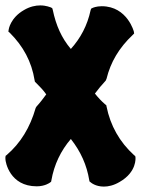

<svg xmlns="http://www.w3.org/2000/svg" viewBox="-20 -694 524 710"><path d="M475 -577C476 -574 452 -671 356 -671C336 -671 323 -665 323 -665L317 -662L315 -656C303 -600 278 -553 242 -513C208 -553 187 -600 175 -658L173 -664L167 -667C166 -667 151 -674 129 -674C112 -674 91 -670 69 -657C18 -628 12 -585 12 -584L11 -577L16 -573C66 -523 97 -466 108 -397L109 -392L112 -389C126 -375 140 -361 151 -345C140 -330 128 -314 115 -300L112 -295C91 -222 56 -165 5 -121L1 -118L0 -113V-106C0 -95 16 -5 116 -5C146 -5 164 -18 165 -19L169 -22L170 -27C180 -85 205 -137 242 -180C279 -133 301 -83 310 -28L311 -23L315 -20C316 -19 333 -4 364 -4C380 -4 400 -8 422 -21C487 -58 481 -111 481 -112L480 -117L476 -120C422 -169 388 -230 374 -300L373 -305L369 -308C355 -320 343 -333 331 -348C343 -364 356 -380 371 -396L374 -403C389 -464 420 -517 471 -565L476 -570Z"/></svg>

Font: Hanalei Fill
Style: Regular
Weight: 400
Designer: Astigmatic (AOETI)
Foundry: Astigmatic (AOETI)
Version: Version 1.000